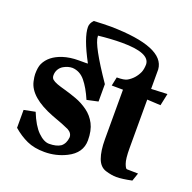

<svg xmlns="http://www.w3.org/2000/svg" viewBox="-115 -739 869 867"><g transform="rotate(20 319.5 -305.5)"><path d="M337.9 -369.1V-285.6L284.2 -273.9Q262.2 -325.2 237.1 -355.7Q211.9 -386.2 175.8 -388.2Q155.3 -388.2 134.3 -376.5Q121.1 -369.1 113.5 -356.2Q106 -343.3 106 -327.6Q106 -314.9 114 -308.1Q122.1 -301.3 137.9 -295.4Q153.8 -289.6 175.8 -283.7Q204.1 -275.9 234.9 -264.6Q265.6 -253.4 293.2 -233.4Q320.8 -213.4 336.9 -182.4Q353 -151.4 353 -104.5Q353 -43.5 290 -12.2Q241.2 12.2 185.5 12.2Q136.2 12.2 100.8 -3.9Q65.4 -20 32.7 -48.3V-134.3L86.9 -145Q110.4 -85.9 138.9 -57.9Q167.5 -29.8 192.9 -29.8Q228 -29.8 248 -43Q267.6 -58.1 270.5 -88.9Q270.5 -109.4 249 -121.1Q226.1 -132.3 166 -153.8Q46.9 -199.7 31.2 -270.5Q26.4 -292.5 26.4 -304.2Q26.4 -337.4 34.7 -355Q55.7 -399.4 115.2 -418.9Q148.9 -429.7 189.9 -429.7Q237.8 -429.2 233.9 -430.7Q177.7 -535.6 177.7 -585.9Q177.7 -604 193.4 -620.1Q241.7 -622.6 275.9 -622.6Q533.7 -618.2 541.5 -514.2V-420.4L618.7 -423.8L606.4 -365.7L541.5 -369.1V-135.7Q541.5 -84.5 549.3 -63.2Q557.1 -42 563 -42L616.7 -41L603.5 -2.4Q556.6 7.3 529.8 7.3Q506.8 7.3 477.8 -1.5Q448.7 -10.3 436 -44.9Q423.3 -79.6 423.3 -135.7V-373.5Q416 -374 369.1 -374L377.9 -416Q413.6 -416 427.2 -423.8Q459.5 -442.4 475.6 -478Q481.9 -493.2 482.4 -516.1Q481 -571.3 347.2 -571.3Q293.9 -571.3 230 -564Q234.4 -566.9 234.4 -559.6Q234.4 -520.5 337.9 -369.1Z"/></g></svg>

Font: Quaaykop
Style: Bold
Weight: 700
Designer: Tup Wanders
Foundry: Free font, DO NOT SELL
Version: Version 1.00;July 31, 2023;FontCreator 11.5.0.2430 64-bit